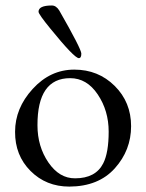

<svg xmlns="http://www.w3.org/2000/svg" viewBox="-20 -669 535 703"><path d="M268.6 -456.1Q252.4 -456.1 164.6 -564Q121.1 -617.2 121.1 -626Q121.1 -648.9 169.9 -648.9Q185.5 -648.9 196.8 -630.9Q277.8 -489.3 277.8 -472.7Q277.8 -456.1 268.6 -456.1ZM233.9 14.2Q148.9 14.2 91.8 -43Q34.7 -100.1 35.2 -186.5Q35.2 -272.9 99.6 -343.3Q164.1 -414.1 252 -414.1Q339.8 -414.1 399.9 -354.5Q460 -294.9 460 -207Q460 -119.1 400.4 -52.7Q340.8 13.7 233.9 14.2ZM236.8 -382.8Q116.7 -382.8 117.2 -210Q117.2 -132.8 157.2 -74.2Q197.3 -15.6 254.9 -16.1Q330.1 -16.1 357.9 -70.8Q377.9 -109.9 377.9 -187Q377.9 -263.7 337.9 -323.2Q297.9 -382.8 236.8 -382.8Z"/></svg>

Font: EBGaramond
Style: Regular
Weight: 400
Version: Version 000.012g